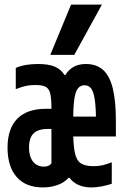

<svg xmlns="http://www.w3.org/2000/svg" viewBox="-20 -810 540 840"><path d="M168 10Q93 10 53 -35.5Q13 -81 13 -164Q13 -247 55.5 -290.5Q98 -334 181 -334H230V-246H190Q147 -246 127 -226.5Q107 -207 107 -165Q107 -125 124.5 -103Q142 -81 173 -81Q183 -81 191.5 -84.5Q200 -88 205 -95V-337Q205 -380 199.5 -401.5Q194 -423 179.5 -430.5Q165 -438 135 -438Q113 -438 95 -434.5Q77 -431 49 -420V-513Q70 -522 94 -526Q118 -530 147 -530Q192 -530 219.5 -518.5Q247 -507 262 -482H266Q281 -506 303 -518Q325 -530 356 -530Q402 -530 431 -504Q460 -478 473.5 -423Q487 -368 487 -280V-213H276V-300H411L400 -266V-276Q400 -336 395 -371.5Q390 -407 379.5 -422Q369 -437 350 -437Q331 -437 320 -422Q309 -407 304.5 -371.5Q300 -336 300 -276V-245Q300 -179 307 -144Q314 -109 333 -96Q352 -83 389 -83Q411 -83 428.5 -87Q446 -91 469 -100V-6Q448 1 424.5 5.5Q401 10 380 10Q348 10 324 -0.5Q300 -11 284 -32H280Q261 -11 231.5 -0.5Q202 10 168 10ZM305 -570H200L291 -790H426Z"/></svg>

Font: M PLUS Code Latin Medium
Style: Regular
Weight: 500
Designer: Coji Morishita
Foundry: UNDERFOREST DESIGN
Version: Version 1.002; ttfautohint (v1.8.3)